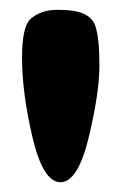

<svg xmlns="http://www.w3.org/2000/svg" viewBox="-20 -753 248 392"><path d="M25 -635Q25 -698 42 -714Q63 -733 97.5 -733Q132 -733 149.5 -725.5Q167 -718 174 -702Q183 -677 183 -620Q183 -563 161 -472Q139 -381 103.5 -381Q68 -381 46.5 -472Q25 -563 25 -635Z"/></svg>

Font: Fredoka One
Style: Regular
Weight: 400
Version: Version 1.001;April 7, 2020;FontCreator 12.0.0.2522 64-bit